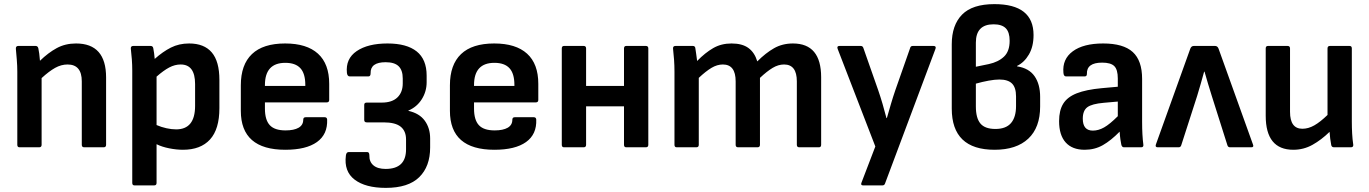

<svg xmlns="http://www.w3.org/2000/svg" viewBox="-20 -715 6646 932"><path d="M75 0Q64 0 64 -12V-367Q64 -395 61.5 -426Q59 -457 57 -478Q56 -492 69 -492H153Q163 -492 166 -481Q168 -472 170.5 -454.5Q173 -437 174 -420Q214 -459 255.5 -481.5Q297 -504 349 -504Q495 -504 495 -339V-12Q495 0 483 0H389Q377 0 377 -12V-320Q377 -402 308 -402Q277 -402 247.5 -385.5Q218 -369 182 -336V-12Q182 0 170 0Z M633 185Q622 185 622 173V-373Q622 -399 620 -427Q618 -455 615 -479Q614 -492 627 -492H711Q722 -492 724 -481Q726 -472 728 -457Q730 -442 731 -429Q770 -464 809.5 -484Q849 -504 898 -504Q971 -504 1008 -460.5Q1045 -417 1045 -327V-190Q1045 -88 999.5 -38Q954 12 868 12Q837 12 801.5 5Q766 -2 740 -15V173Q740 185 728 185ZM857 -402Q829 -402 801.5 -387.5Q774 -373 740 -343V-108Q763 -98 788 -92.5Q813 -87 835 -87Q927 -87 927 -201V-307Q927 -402 857 -402Z M1365 12Q1149 12 1149 -177V-301Q1149 -401 1203 -452.5Q1257 -504 1364 -504Q1469 -504 1523.5 -454.5Q1578 -405 1578 -308V-230Q1578 -218 1566 -218H1266V-188Q1266 -133 1289.5 -107.5Q1313 -82 1366 -82Q1407 -82 1429.5 -95Q1452 -108 1452 -134Q1452 -146 1464 -146H1556Q1567 -146 1568 -135Q1571 -63 1518.5 -25.5Q1466 12 1365 12ZM1266 -298H1462V-303Q1462 -358 1438 -384Q1414 -410 1365 -410Q1266 -410 1266 -302Z M1853 197Q1754 197 1701.5 157Q1649 117 1659 40Q1661 23 1673 23H1762Q1773 23 1773 39Q1772 70 1792.5 87.5Q1813 105 1852 105Q1951 105 1951 10V-38Q1951 -79 1925 -100Q1899 -121 1842 -121H1760Q1748 -121 1748 -133V-206Q1748 -217 1760 -217H1833Q1883 -217 1909 -242Q1935 -267 1935 -310V-334Q1935 -374 1915 -393.5Q1895 -413 1852 -413Q1777 -413 1779 -359Q1779 -344 1768 -344H1678Q1666 -344 1664 -361Q1657 -430 1711.5 -467Q1766 -504 1861 -504Q1954 -504 2002.5 -465.5Q2051 -427 2051 -348V-316Q2051 -271 2027.5 -233.5Q2004 -196 1962 -178V-177Q2016 -165 2042 -129Q2068 -93 2068 -43V1Q2068 93 2015 145Q1962 197 1853 197Z M2380 12Q2164 12 2164 -177V-301Q2164 -401 2218 -452.5Q2272 -504 2379 -504Q2484 -504 2538.5 -454.5Q2593 -405 2593 -308V-230Q2593 -218 2581 -218H2281V-188Q2281 -133 2304.5 -107.5Q2328 -82 2381 -82Q2422 -82 2444.5 -95Q2467 -108 2467 -134Q2467 -146 2479 -146H2571Q2582 -146 2583 -135Q2586 -63 2533.5 -25.5Q2481 12 2380 12ZM2281 -298H2477V-303Q2477 -358 2453 -384Q2429 -410 2380 -410Q2281 -410 2281 -302Z M2718 0Q2707 0 2707 -12V-480Q2707 -492 2718 -492H2813Q2825 -492 2825 -480V-298H3009V-480Q3009 -492 3020 -492H3115Q3127 -492 3127 -480V-12Q3127 0 3115 0H3020Q3009 0 3009 -12V-199H2825V-12Q2825 0 2813 0Z M3265 0Q3254 0 3254 -12V-367Q3254 -396 3252 -425Q3250 -454 3247 -479Q3246 -492 3259 -492H3343Q3353 -492 3355 -483Q3357 -469 3359.5 -452.5Q3362 -436 3364 -419Q3403 -459 3442 -481.5Q3481 -504 3531 -504Q3583 -504 3613 -482Q3643 -460 3656 -417Q3697 -458 3737.5 -481Q3778 -504 3829 -504Q3966 -504 3966 -340V-12Q3966 0 3955 0H3860Q3848 0 3848 -12V-320Q3848 -402 3786 -402Q3758 -402 3730.5 -385.5Q3703 -369 3669 -337V-12Q3669 0 3657 0H3563Q3551 0 3551 -12V-320Q3551 -402 3489 -402Q3461 -402 3433.5 -385.5Q3406 -369 3372 -337V-12Q3372 0 3360 0Z M4170 185Q4156 185 4162 171L4229 -4L4046 -478Q4041 -492 4055 -492H4158Q4168 -492 4171 -482L4243 -277Q4254 -245 4264 -211Q4274 -177 4283 -142H4285Q4295 -177 4305 -211Q4315 -245 4326 -277L4398 -482Q4400 -492 4411 -492H4511Q4526 -492 4521 -478L4276 176Q4273 185 4263 185Z M4808 12Q4600 12 4600 -188V-500Q4600 -593 4650 -644Q4700 -695 4807 -695Q4997 -695 4997 -545Q4997 -489 4974.5 -450.5Q4952 -412 4917 -395V-393Q4975 -384 5002 -345Q5029 -306 5029 -245V-198Q5029 -96 4971.5 -42Q4914 12 4808 12ZM4717 -391 4780 -404Q4826 -414 4853.5 -440Q4881 -466 4881 -517Q4881 -559 4862 -578Q4843 -597 4803 -597Q4717 -597 4717 -508ZM4812 -89Q4863 -89 4887.5 -117.5Q4912 -146 4912 -200V-247Q4912 -290 4892.5 -309.5Q4873 -329 4831 -329Q4809 -329 4779 -323.5Q4749 -318 4717 -309V-198Q4717 -142 4739 -115.5Q4761 -89 4812 -89Z M5245 12Q5185 12 5153 -23.5Q5121 -59 5121 -127Q5121 -179 5141 -211.5Q5161 -244 5206.5 -262Q5252 -280 5328 -287L5406 -294V-334Q5406 -377 5389 -394Q5372 -411 5330 -411Q5254 -411 5256 -356Q5256 -344 5245 -344H5155Q5143 -344 5142 -362Q5136 -428 5187.5 -466Q5239 -504 5335 -504Q5433 -504 5478.5 -462.5Q5524 -421 5524 -332V-124Q5524 -91 5525.5 -63.5Q5527 -36 5530 -13Q5532 0 5519 0H5436Q5426 0 5423 -13Q5421 -21 5418.5 -39Q5416 -57 5415 -76Q5373 -33 5333.5 -10.5Q5294 12 5245 12ZM5236 -139Q5236 -81 5285 -81Q5312 -81 5339.5 -96.5Q5367 -112 5406 -151V-222L5338 -216Q5280 -211 5258 -194.5Q5236 -178 5236 -139Z M5600 0Q5586 0 5591 -14L5758 -479Q5763 -492 5775 -492H5878Q5890 -492 5895 -479L6062 -14Q6068 0 6054 0H5951Q5941 0 5938 -10L5862 -250Q5853 -280 5844 -308.5Q5835 -337 5827 -367H5825Q5817 -336 5808.5 -308Q5800 -280 5791 -249L5714 -10Q5711 0 5701 0Z M6258 12Q6124 12 6124 -153V-480Q6124 -492 6135 -492H6230Q6242 -492 6242 -480V-172Q6242 -90 6302 -90Q6331 -90 6360 -106.5Q6389 -123 6424 -157V-480Q6424 -492 6436 -492H6531Q6542 -492 6542 -480V-125Q6542 -96 6543.5 -67.5Q6545 -39 6549 -12Q6550 0 6537 0H6456Q6444 0 6442 -11Q6436 -42 6434 -75Q6394 -36 6351 -12Q6308 12 6258 12Z"/></svg>

Font: Sofia Sans
Style: Bold
Weight: 700
Designer: Botio Nikoltchev, Ani Petrova
Foundry: lettersoup
Version: Version 4.100; ttfautohint (v1.8.4.7-5d5b)